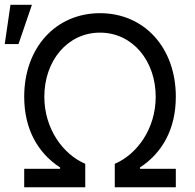

<svg xmlns="http://www.w3.org/2000/svg" viewBox="-40 -793 824 813"><path d="M62.5 0H321V-99.4C227.3 -139.2 147.7 -247.2 147.7 -383.5C147.7 -535.5 245.7 -654.8 383.5 -654.8C521.3 -654.8 619.3 -535.5 619.3 -383.5C619.3 -247.2 539.8 -139.2 446 -99.4V0H704.5V-78.1H552.6V-83.8C646.3 -144.9 704.5 -245.7 704.5 -383.5C704.5 -590.9 571 -737.2 383.5 -737.2C196 -737.2 62.5 -590.9 62.5 -383.5C62.5 -245.7 120.7 -144.9 214.5 -83.8V-78.1H62.5ZM-19.9 -606.5H38.4L95.2 -772.7H4.3Z"/></svg>

Font: Magic Ui Pro
Style: Regular
Weight: 400
Designer: Stefan Endress, Andreas Faust
Version: Version 1.000;FEAKit 1.0